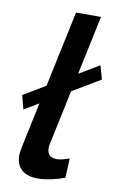

<svg xmlns="http://www.w3.org/2000/svg" viewBox="-85 -777 511 833"><g transform="rotate(10 171.0 -361.0)"><path d="M13 -337 325 -523 342 -463 29 -276ZM142 8Q96 8 71 -14Q46 -36 46 -77Q46 -85 47.5 -94Q49 -103 50 -111L181 -730H291L172 -167Q169 -155 167.5 -147Q166 -139 166 -131Q166 -89 209 -89Q220 -89 235.5 -93Q251 -97 264 -102L260 -16Q234 -6 201 1Q168 8 142 8Z"/></g></svg>

Font: Raleway Thin SemiBold
Style: Italic
Weight: 600
Italic angle: -12°
Version: Version 4.026